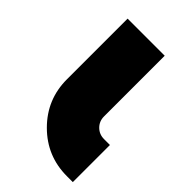

<svg xmlns="http://www.w3.org/2000/svg" viewBox="-161 -561 622 622"><g transform="rotate(45 149.5 -250.0)"><path d="M45 -500V-222Q45 -130 110 -65Q175 0 267 0H294V-170H267Q245 -170 230 -185Q215 -200 215 -222V-500Z"/></g></svg>

Font: Unageo
Style: Black
Weight: 900
Designer: Richard Sepsi
Foundry: Richard Sepsi
Version: Version 2.000